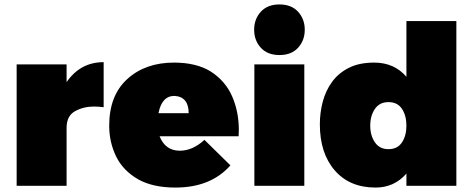

<svg xmlns="http://www.w3.org/2000/svg" viewBox="-20 -837 2136 865"><path d="M280 0H55V-547H280V-467Q342 -557 447 -557V-354Q423 -357 403 -357Q356 -357 318 -336Q280 -315 280 -261Z M770 8Q669.5 8 603.5 -28.5Q534.5 -68 503.2 -132Q472 -196 472 -271Q472 -407 553.5 -481Q635 -555 764 -555Q863.5 -555 928.5 -515.5Q995.5 -472.5 1025.8 -403Q1056 -333.5 1056 -251L1055 -223H699Q725 -158 790 -158Q848 -158 901 -207L1018 -92Q930 8 770 8ZM830 -327Q830 -401 766 -405Q709 -405 694 -327Z M1239 -589Q1185 -589 1155 -622Q1125 -655 1125 -703Q1125 -751 1155 -784Q1185 -817 1239 -817Q1293 -817 1323 -784Q1353 -751 1353 -703Q1353 -655 1323 -622Q1293 -589 1239 -589ZM1351 0H1126V-547H1351Z M1672 8Q1555 8 1488 -69.5Q1421 -147 1421 -277Q1421 -329 1434 -378.5Q1447 -428 1475.8 -467.8Q1504.5 -507.5 1551.2 -531.2Q1598 -555 1666 -555Q1756 -555 1811 -491V-742H2036V0H1811V-55Q1756 8 1672 8ZM1730 -165Q1771 -165 1791 -195.5Q1811 -226 1811 -271Q1811 -316 1791 -346.5Q1771 -377 1730 -377Q1690 -377 1669 -346.2Q1648 -315.5 1648 -271Q1648 -226.5 1669 -195.8Q1690 -165 1730 -165Z"/></svg>

Font: Argentum Novus Black
Style: Regular
Weight: 900
Designer: Julieta Ulanovsky (font) & Cristiano Sobral (main changes)
Foundry: Julieta Ulanovsky (font) & Cristiano Sobral (main changes)
Version: Version 3.00;November 27, 2020;FontCreator 13.0.0.2655 64-bi